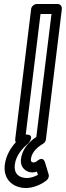

<svg xmlns="http://www.w3.org/2000/svg" viewBox="-20 -699 330 962"><path d="M109 -25 183 -629H238L162 -13C118 16 90 55 85 98C80 142 112 165 142 165C150 165 160 162 165 161L170 177C152 187 131 193 116 193C75 193 49 171 54 127C60 77 95 42 123 18C123 18 159 -25 111 -25ZM56 0C56 2 56 7 59 14C35 40 10 79 4 127C-5 201 47 243 110 243C145 243 186 227 214 204C221 198 227 186 224 176L206 116C195 80 167 107 167 107C161 112 154 115 148 115C141 115 133 112 135 98C138 71 156 45 196 21C203 17 209 9 210 0L290 -654C291 -665 284 -679 269 -679H164C153 -679 138 -669 136 -654Z"/></svg>

Font: Falling Sky
Style: CondOuObl
Weight: 400
Designer: Paul D. Hunt
Foundry: Adobe Systems Incorporated
Version: Version 1.02